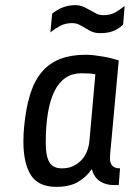

<svg xmlns="http://www.w3.org/2000/svg" viewBox="-20 -720 538 747"><path d="M74 -228Q81 -302 98 -355Q115 -408 144 -441.5Q173 -475 215 -491Q257 -507 314 -507Q328 -507 345.5 -505Q363 -503 380.5 -500Q398 -497 414 -493Q430 -489 442 -485L410 -136Q410 -134 409 -125.5Q408 -117 408 -103Q408 -65 447 -65L442 0H423Q391 0 368.5 -15Q346 -30 337 -62Q317 -32 284 -12.5Q251 7 199 7Q129 7 100 -39Q71 -85 71 -170Q71 -198 74 -228ZM221 -65Q247 -65 266 -74.5Q285 -84 298.5 -99Q312 -114 319 -133Q326 -152 328 -172L351 -431Q341 -433 328 -434Q315 -435 297 -435Q158 -435 158 -163Q158 -113 172 -89Q186 -65 221 -65ZM183 -667Q207 -686 229.5 -693Q252 -700 272 -700Q290 -700 303.5 -694Q317 -688 330 -680.5Q343 -673 355 -667Q367 -661 382 -661Q408 -661 426 -670.5Q444 -680 465 -697L459 -624Q438 -605 417 -598Q396 -591 370 -591Q351 -591 337.5 -597Q324 -603 312 -610.5Q300 -618 288 -624Q276 -630 260 -630Q234 -630 213.5 -619Q193 -608 176 -594Z"/></svg>

Font: Share
Style: Italic
Weight: 400
Version: Version 1.002